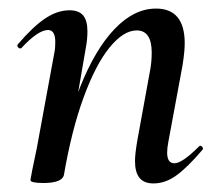

<svg xmlns="http://www.w3.org/2000/svg" viewBox="-20 -419 512 448"><path d="M295 -43Q295 -59 300 -89L329 -248Q334 -272 334 -296Q334 -348 299 -348Q268 -348 235.5 -308Q203 -268 175 -191.5Q147 -115 129 -10L113 -11Q132 -128 167 -216Q202 -304 247.5 -351.5Q293 -399 344 -399Q411 -399 411 -318Q411 -299 406 -267L373 -89Q370 -74 370 -63Q370 -38 387 -38Q405 -38 444 -77Q446 -79 447 -79Q450 -79 452.5 -75.5Q455 -72 452 -69Q418 -29 392 -10Q366 9 338 9Q316 9 305.5 -4Q295 -17 295 -43ZM51 1 55 -21Q65 -68 66 -74L107 -297Q109 -306 109 -321Q109 -349 92 -349Q69 -349 30 -307Q29 -306 27 -306Q24 -306 21.5 -309.5Q19 -313 22 -316Q57 -357 85.5 -376Q114 -395 142 -395Q164 -395 174 -383Q184 -371 184 -346Q184 -326 180 -306L129 -10Q124 8 81 8Q51 8 51 1Z"/></svg>

Font: Cormorant Infant SemiBold
Style: Italic
Weight: 600
Italic angle: -10°
Designer: Christian Thalmann (Catharsis Fonts)
Foundry: Catharsis Fonts
Version: Version 4.000